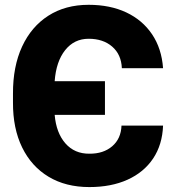

<svg xmlns="http://www.w3.org/2000/svg" viewBox="-20 -757 720 787"><path d="M346.2 9.8Q249.5 9.8 179.2 -32.5Q108.9 -74.7 70.8 -152.6Q32.7 -230.5 33.2 -336.9V-372.6Q32.7 -484.4 70.6 -566.2Q108.4 -647.9 178.2 -692.6Q248 -737.3 343.3 -737.3Q431.2 -737.3 497.6 -706.1Q564 -674.8 603.3 -616.5Q642.6 -558.1 648.4 -477.5H479.5Q477.1 -533.7 439.9 -565.9Q402.8 -598.1 343.3 -598.1Q284.2 -598.1 247.1 -551.5Q210 -504.9 204.1 -424.3H410.2V-286.1H204.1Q210.4 -212.4 248 -169.4Q285.6 -126.5 346.2 -127Q403.8 -126.5 439.9 -157.5Q476.1 -188.5 478 -242.2H648.4Q645.5 -164.1 607.7 -107.4Q569.8 -50.8 502.9 -20.5Q436 9.8 346.2 9.8Z"/></svg>

Font: Inter Tight ExtraBold
Style: Regular
Weight: 800
Designer: Rasmus Andersson
Foundry: rsms
Version: Version 3.004; ttfautohint (v1.8.4.7-5d5b)